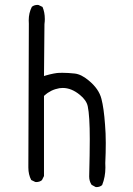

<svg xmlns="http://www.w3.org/2000/svg" viewBox="-20 -765 540 780"><path d="M371.6 -4.9Q385.7 -4.9 395 -13.2Q408.2 -46.4 408.2 -84.5Q408.2 -92.8 407.7 -102.5Q409.7 -144 409.7 -184.1Q409.7 -224.1 406.7 -258.8Q401.9 -326.2 392.1 -363.3Q381.8 -404.3 339.8 -438.5Q310.1 -463.4 283.2 -466.3Q256.3 -469.2 234.4 -469.2Q229 -469.2 220.2 -469Q211.4 -468.8 197.5 -466.1Q183.6 -463.4 168 -459L158.7 -456.1L160.6 -667Q162.1 -678.2 162.1 -687.5Q162.1 -714.8 152.8 -736.8L136.7 -744.6Q134.8 -745.1 132.8 -745.1Q118.7 -745.1 109.4 -737.3Q96.7 -712.4 96.7 -682.6Q96.7 -675.8 97.2 -668.5V-668L95.2 -92.3Q95.2 -88.4 95.2 -84.5Q95.2 -55.7 106.9 -33.7L123 -25.9Q125 -25.4 127 -25.4Q141.1 -25.4 150.4 -33.2L158.7 -49.8V-375.5L161.1 -377.4Q186 -400.4 221.2 -406.7Q228.5 -407.7 234.9 -407.7Q270.5 -407.7 304.7 -379.4Q331.1 -357.9 336.4 -333.5Q344.7 -294.9 344.7 -199.7Q344.7 -142.1 342.3 -47.9Q342.3 -29.3 352.1 -14.2L368.2 -5.4Q370.1 -4.9 371.6 -4.9Z"/></svg>

Font: Bakudai
Style: ExtraLight
Weight: 200
Version: Version 1.48